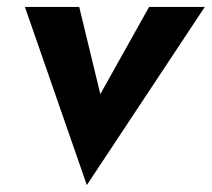

<svg xmlns="http://www.w3.org/2000/svg" viewBox="-20 -480 612 555"><path d="M52 -460 231 55 572 -460H411L270 -208L209 -460Z"/></svg>

Font: Jost
Style: Bold Italic
Weight: 700
Italic angle: -5°
Version: Version 3.710